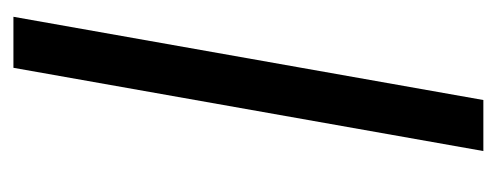

<svg xmlns="http://www.w3.org/2000/svg" viewBox="-247 -493 740 286"><g transform="rotate(-90 123.0 -350.0)"><path d="M165 -700H241L117 0H41Z"/></g></svg>

Font: Chakra Petch
Style: Italic
Weight: 400
Italic angle: -10°
Designer: Katatrad Aksorn Co.,Ltd.
Foundry: Cadson Demak Co.,Ltd.
Version: Version 1.000; ttfautohint (v1.6)